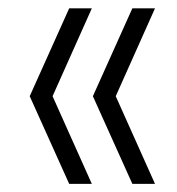

<svg xmlns="http://www.w3.org/2000/svg" viewBox="-20 -512 425 462"><path d="M146.5 -69.5 51.5 -280.5 146.5 -492H201L106.5 -280.5L201 -69.5ZM298.5 -69.5 203.5 -280.5 298.5 -492H353L258.5 -280.5L353 -69.5Z"/></svg>

Font: Encode Sans Condensed Light
Style: Regular
Weight: 300
Width: 3
Designer: Multiple Designers
Foundry: Impallari Type
Version: Version 3.000; ttfautohint (v1.8.3) -l 8 -r 50 -G 200 -x 14 